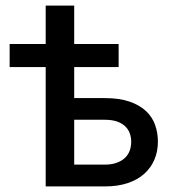

<svg xmlns="http://www.w3.org/2000/svg" viewBox="-20 -667 606 687"><path d="M245.5 -647H143.5V-509.5H14.5V-427H143.5V0H356C386.3 0 413.2 -3.9 436.8 -11.8C460.2 -19.6 480 -30.7 496 -45C512 -59.3 524.2 -76.3 532.5 -95.8C540.8 -115.3 545 -136.8 545 -160.5C545 -180.8 541.8 -200.4 535.2 -219.3C528.8 -238.1 518 -254.7 503 -269C488 -283.3 468.3 -294.8 444 -303.3C419.7 -311.8 389.8 -316 354.5 -316H245.5V-427H404.5V-509.5H245.5ZM245.5 -238.5H354.5C371.8 -238.5 386.5 -236.4 398.5 -232.3C410.5 -228.1 420.2 -222.4 427.7 -215.3C435.2 -208.1 440.7 -199.8 444.2 -190.3C447.7 -180.8 449.5 -170.7 449.5 -160C449.5 -148 447.6 -137 443.7 -127C439.9 -117 434.1 -108.4 426.2 -101.3C418.4 -94.1 408.6 -88.4 396.7 -84.3C384.9 -80.1 371.2 -78 355.5 -78H245.5Z"/></svg>

Font: Lato Semibold
Style: Regular
Weight: 600
Designer: Lukasz Dziedzic
Foundry: tyPoland Lukasz Dziedzic
Version: Version 2.006; 2014-01-15